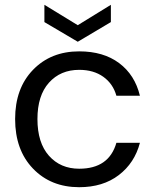

<svg xmlns="http://www.w3.org/2000/svg" viewBox="-20 -771 647 800"><path d="M43 -275Q43 -403 117.5 -480Q192 -557 310 -557Q411 -557 476.5 -508Q542 -459 563 -372H465Q451 -422 410.5 -451Q370 -480 310 -480Q232 -480 184 -426.5Q136 -373 136 -275Q136 -176 184 -122Q232 -68 310 -68Q434 -68 465 -176H563Q541 -92 475 -41.5Q409 9 310 9Q192 9 117.5 -68.5Q43 -146 43 -275ZM304 -666 442 -751V-679L304 -597L165 -679V-751Z"/></svg>

Font: SVN-Poppins
Style: Regular
Weight: 400
Designer: Ninad Kale (Devanagari), Jonny Pinhorn (Latin)
Foundry: Indian Type Foundry
Version: Version 3.002 2017